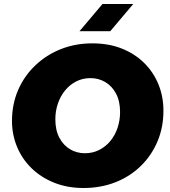

<svg xmlns="http://www.w3.org/2000/svg" viewBox="-20 -929 850 961"><path d="M398 12Q318 12 252.5 -14Q187 -40 139.5 -85.5Q92 -131 66 -192.5Q40 -254 40 -324Q40 -408 71 -479Q102 -550 157.5 -602.5Q213 -655 285.5 -683.5Q358 -712 442 -712Q524 -712 589.5 -686Q655 -660 701.5 -614Q748 -568 773 -507Q798 -446 798 -375Q798 -291 768 -220.5Q738 -150 684 -97.5Q630 -45 557 -16.5Q484 12 398 12ZM405 -162Q444 -162 476.5 -178.5Q509 -195 532.5 -223.5Q556 -252 568.5 -289.5Q581 -327 581 -368Q581 -423 560.5 -461Q540 -499 506.5 -518.5Q473 -538 433 -538Q394 -538 361.5 -521.5Q329 -505 305.5 -476Q282 -447 269.5 -410Q257 -373 257 -332Q257 -277 277.5 -239Q298 -201 331.5 -181.5Q365 -162 405 -162ZM378 -773 493 -909H647L532 -773Z"/></svg>

Font: MuseoModerno Thin Black
Style: Italic
Weight: 900
Italic angle: -9°
Version: Version 1.003